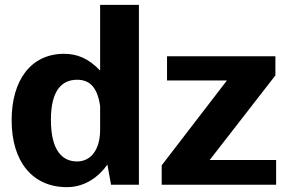

<svg xmlns="http://www.w3.org/2000/svg" viewBox="-20 -762 1187 792"><path d="M256 10C332 10 388 -34 423 -83L438 0H553V-742H393V-471C345 -521 299 -540 244 -540C109 -540 28 -433 28 -266C28 -94 115 10 256 10ZM647 0H1119V-102H845L1116 -451V-530H669V-430H916L647 -80ZM298 -96C237 -96 190 -141 190 -268C190 -393 238 -433 298 -433C347 -433 381 -406 393 -325V-226C393 -145 355 -96 298 -96Z"/></svg>

Font: 18Franklin
Style: Bold
Weight: 700
Designer: Pablo Impallari, Rodrigo Fuenzalida (Modified by Dan O. Williams)
Version: Version 0.025;PS 000.025;hotconv 1.0.88;makeotf.lib2.5.64775